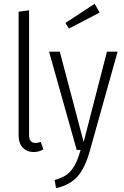

<svg xmlns="http://www.w3.org/2000/svg" viewBox="-20 -798 661 1022"><path d="M159.2 11.2Q123 11.2 101.1 -12.2Q79.1 -35.6 79.1 -77.1V-735.8L134.8 -743.2V-79.1Q134.8 -37.1 168.9 -37.1Q183.1 -37.1 196.8 -43L210.9 -2.9Q187 11.2 159.2 11.2Z M483.9 -777.8 510.3 -731 347.2 -646 328.1 -675.8ZM606 -522.9 459 2Q434.6 91.8 395 138.7Q355.5 185.5 278.3 204.1L271 160.2Q303.2 150.9 325 138.2Q346.7 125.5 362.3 105Q377.9 84.5 387.9 61.3Q397.9 38.1 409.2 0H388.2L241.2 -522.9H298.3L425.3 -42L549.3 -522.9Z"/></svg>

Font: Fira Sans Compressed Light
Style: Regular
Weight: 300
Width: 1
Designer: Carrois Corporate & Edenspiekermann AG
Foundry: Carrois Corporate GbR & Edenspiekermann AG
Version: Version 4.203;PS 004.203;hotconv 1.0.88;makeotf.lib2.5.64775